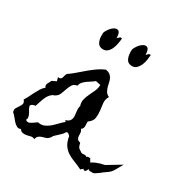

<svg xmlns="http://www.w3.org/2000/svg" viewBox="-200 -901 1058 1095"><g transform="rotate(30 329.0 -354.0)"><path d="M677.7 -102.5Q664.1 -79.1 656.7 -64.9Q649.4 -50.8 642.1 -41.5Q634.8 -32.2 625.5 -24.9Q616.2 -17.6 599.6 -6.8Q588.9 2.9 578.1 9.8Q569.3 16.6 561 21.5Q552.7 26.4 547.9 26.4Q545.9 26.4 543.9 25.9Q542 25.4 540 25.4Q534.2 25.4 528.8 25.9Q523.4 26.4 519.5 18.6Q516.6 21.5 514.6 25.4Q512.7 29.3 510.7 32.7Q508.8 36.1 505.4 38.1Q502 40 496.1 38.1L491.2 32.2L476.6 44.9Q449.2 31.2 424.3 22Q399.4 12.7 379.9 0Q360.4 -12.7 346.7 -32.7Q333 -52.7 327.1 -87.9Q322.3 -93.8 316.4 -98.1Q310.5 -102.5 302.7 -100.6Q293 -84 279.3 -72.3Q265.6 -60.5 252 -46.9Q247.1 -42 244.1 -36.1Q241.2 -30.3 236.3 -25.4Q228.5 -16.6 217.8 -13.2Q207 -9.8 196.3 -6.8Q185.5 -3.9 176.3 2.9Q167 9.8 163.1 26.4Q151.4 19.5 139.6 22.5Q130.9 24.4 121.1 26.9Q111.3 29.3 102.1 29.8Q92.8 30.3 84 27.3Q75.2 24.4 68.4 14.6Q54.7 20.5 43 14.2Q31.2 7.8 21 -3.4Q10.7 -14.6 1 -27.3Q-8.8 -40 -17.6 -45.9Q-23.4 -61.5 -17.1 -72.8Q-10.7 -84 -3.4 -94.2Q3.9 -104.5 6.8 -114.7Q9.8 -125 -2 -139.6Q7.8 -154.3 15.6 -170.4Q23.4 -186.5 31.7 -202.6Q40 -218.8 49.3 -233.9Q58.6 -249 72.3 -259.8Q66.4 -266.6 66.4 -272.9Q66.4 -279.3 69.3 -285.6Q72.3 -292 76.2 -298.3Q80.1 -304.7 82 -310.5L110.4 -324.2L103.5 -347.7Q114.3 -345.7 119.6 -348.6Q125 -351.6 127.4 -357.4Q129.9 -363.3 131.3 -370.6Q132.8 -377.9 135.7 -383.8Q140.6 -392.6 150.4 -396.5Q170.9 -412.1 190.9 -429.7Q210.9 -447.3 231 -463.9Q251 -480.5 272.5 -495.6Q293.9 -510.7 319.3 -521.5Q336.9 -518.6 347.2 -510.7Q357.4 -502.9 362.8 -492.2Q368.2 -481.4 371.1 -468.3Q374 -455.1 377 -442.4Q381.8 -425.8 388.7 -414.1Q395.5 -402.3 412.1 -394.5Q398.4 -371.1 401.4 -348.1Q404.3 -325.2 407.2 -299.8Q410.2 -276.4 406.7 -253.9Q403.3 -231.4 377.9 -213.9Q376 -207 377 -199.2Q377.9 -191.4 377.9 -183.6Q377.9 -175.8 375 -168.9Q372.1 -162.1 364.3 -158.2Q373 -147.5 373.5 -136.7Q374 -126 374.5 -116.2Q375 -106.4 379.4 -98.6Q383.8 -90.8 400.4 -86.9Q403.3 -74.2 405.8 -67.9Q408.2 -61.5 411.6 -57.6Q415 -53.7 420.9 -50.3Q426.8 -46.9 436.5 -40Q444.3 -38.1 454.1 -40Q463.9 -42 469.7 -34.2Q474.6 -39.1 481.4 -39.6Q488.3 -40 494.1 -39.1L506.8 -17.6Q517.6 -25.4 531.2 -31.2Q544.9 -37.1 557.6 -41Q572.3 -44.9 586.9 -47.9ZM302.7 -436.5Q293.9 -428.7 281.2 -420.9Q268.6 -413.1 256.3 -404.3Q244.1 -395.5 235.4 -385.3Q226.6 -375 224.6 -361.3Q202.1 -357.4 193.4 -342.8Q184.6 -328.1 178.7 -310.5Q172.9 -293 166 -275.9Q159.2 -258.8 141.6 -249Q135.7 -245.1 130.9 -245.1Q131.8 -245.1 125 -241.2Q114.3 -233.4 106.4 -221.7Q98.6 -210 93.3 -196.3Q87.9 -182.6 83.5 -168.5Q79.1 -154.3 75.2 -142.6Q61.5 -140.6 54.7 -136.7Q47.9 -132.8 46.4 -128.4Q44.9 -124 46.9 -118.2Q48.8 -112.3 52.7 -105.5Q56.6 -99.6 61 -91.8Q65.4 -84 68.4 -76.2Q71.3 -68.4 71.8 -60.5Q72.3 -52.7 67.4 -45.9Q81.1 -35.2 93.8 -41.5Q106.4 -47.9 117.2 -55.7Q121.1 -58.6 125.5 -62Q129.9 -65.4 134.8 -67.4Q157.2 -62.5 175.8 -70.3Q194.3 -78.1 210 -91.8Q225.6 -105.5 240.2 -121.1Q254.9 -136.7 269.5 -148.4L261.7 -156.2Q279.3 -161.1 286.6 -169.4Q293.9 -177.7 295.9 -188.5Q297.9 -199.2 295.9 -211.4Q293.9 -223.6 293 -237.3Q292 -245.1 292.5 -252.4Q293 -259.8 295.9 -267.6Q288.1 -290 293.5 -310.5Q298.8 -331.1 308.1 -350.1Q317.4 -369.1 326.2 -388.7Q335 -408.2 335 -429.7ZM309.6 -720.7Q308.6 -706.1 305.2 -687Q301.8 -668 294.4 -650.9Q287.1 -633.8 273.9 -622.6Q260.7 -611.3 241.2 -613.3Q229.5 -614.3 221.7 -619.6Q213.9 -625 209.5 -633.8Q205.1 -642.6 202.6 -652.8Q200.2 -663.1 200.2 -672.9V-694.3Q203.1 -707 215.8 -724.1Q228.5 -741.2 243.2 -749Q257.8 -756.8 269.5 -749.5Q281.2 -742.2 282.2 -707Q288.1 -711.9 293.9 -718.3Q299.8 -724.6 309.6 -720.7ZM499 -720.7Q498 -706.1 495.1 -687Q492.2 -668 484.4 -650.9Q476.6 -633.8 463.9 -622.6Q451.2 -611.3 431.6 -613.3Q419.9 -614.3 412.1 -619.6Q404.3 -625 399.9 -633.8Q395.5 -642.6 393.1 -652.8Q390.6 -663.1 390.6 -672.9Q389.6 -675.8 390.1 -684.1Q390.6 -692.4 390.6 -694.3Q393.6 -707 406.2 -724.1Q418.9 -741.2 433.6 -749Q448.2 -756.8 460 -749.5Q471.7 -742.2 472.7 -707Q478.5 -711.9 484.4 -718.3Q490.2 -724.6 499 -720.7Z"/></g></svg>

Font: Homemade Apple
Style: Regular
Weight: 400
Designer: Font Diner, Inc
Foundry: Font Diner, Inc
Version: Version 1.000